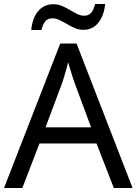

<svg xmlns="http://www.w3.org/2000/svg" viewBox="-20 -933 679 953"><path d="M545 0 459 -221H176L91 0H0L279 -717H360L638 0ZM352 -517Q349 -525 342 -546Q335 -567 328.5 -589.5Q322 -612 318 -624Q313 -604 307.5 -583.5Q302 -563 296.5 -546Q291 -529 287 -517L206 -301H432ZM135 -784Q138 -814 146.5 -837.5Q155 -861 169 -877.5Q183 -894 202 -903Q221 -912 245 -912Q267 -912 287.5 -903.5Q308 -895 327 -883.5Q346 -872 363.5 -863.5Q381 -855 397 -855Q420 -855 432.5 -869.5Q445 -884 452 -913H502Q496 -855 468 -820Q440 -785 393 -785Q372 -785 352 -793.5Q332 -802 312.5 -813.5Q293 -825 275.5 -833.5Q258 -842 241 -842Q217 -842 205 -827.5Q193 -813 186 -784Z"/></svg>

Font: Noto Sans Gujarati
Style: Regular
Weight: 400
Designer: Jelle Bosma - Monotype Design Team, Universal Thirst
Foundry: Monotype Imaging Inc.
Version: Version 2.102